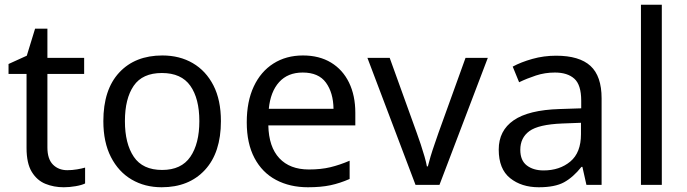

<svg xmlns="http://www.w3.org/2000/svg" viewBox="-20 -780 2897 810"><path d="M264 -62Q284 -62 305 -65.5Q326 -69 339 -73V-6Q325 1 299 5.5Q273 10 249 10Q207 10 171.5 -4.5Q136 -19 114 -55Q92 -91 92 -156V-468H16V-510L93 -545L128 -659H180V-536H335V-468H180V-158Q180 -109 203.5 -85.5Q227 -62 264 -62Z M912 -269Q912 -136 844.5 -63Q777 10 662 10Q591 10 535.5 -22.5Q480 -55 448 -117.5Q416 -180 416 -269Q416 -402 483 -474Q550 -546 665 -546Q738 -546 793.5 -513.5Q849 -481 880.5 -419.5Q912 -358 912 -269ZM507 -269Q507 -174 544.5 -118.5Q582 -63 664 -63Q745 -63 783 -118.5Q821 -174 821 -269Q821 -364 783 -418Q745 -472 663 -472Q581 -472 544 -418Q507 -364 507 -269Z M1258 -546Q1327 -546 1376.5 -516Q1426 -486 1452.5 -431.5Q1479 -377 1479 -304V-251H1112Q1114 -160 1158.5 -112.5Q1203 -65 1283 -65Q1334 -65 1373.5 -74.5Q1413 -84 1455 -102V-25Q1414 -7 1374 1.5Q1334 10 1279 10Q1203 10 1144.5 -21Q1086 -52 1053.5 -113.5Q1021 -175 1021 -264Q1021 -352 1050.5 -415Q1080 -478 1133.5 -512Q1187 -546 1258 -546ZM1257 -474Q1194 -474 1157.5 -433.5Q1121 -393 1114 -321H1387Q1386 -389 1355 -431.5Q1324 -474 1257 -474Z M1733 0 1530 -536H1624L1738 -220Q1746 -198 1755 -171Q1764 -144 1771 -119.5Q1778 -95 1781 -78H1785Q1789 -95 1796.5 -120Q1804 -145 1813.5 -172Q1823 -199 1830 -220L1944 -536H2038L1834 0Z M2326 -545Q2424 -545 2471 -502Q2518 -459 2518 -365V0H2454L2437 -76H2433Q2398 -32 2359.5 -11Q2321 10 2253 10Q2180 10 2132 -28.5Q2084 -67 2084 -149Q2084 -229 2147 -272.5Q2210 -316 2341 -320L2432 -323V-355Q2432 -422 2403 -448Q2374 -474 2321 -474Q2279 -474 2241 -461.5Q2203 -449 2170 -433L2143 -499Q2178 -518 2226 -531.5Q2274 -545 2326 -545ZM2352 -259Q2252 -255 2213.5 -227Q2175 -199 2175 -148Q2175 -103 2202.5 -82Q2230 -61 2273 -61Q2341 -61 2386 -98.5Q2431 -136 2431 -214V-262Z M2772 0H2684V-760H2772Z"/></svg>

Font: Noto Sans Rejang
Style: Regular
Weight: 400
Designer: Monotype Design Team
Foundry: Monotype Imaging Inc.
Version: Version 2.001; ttfautohint (v1.8.4.7-5d5b)